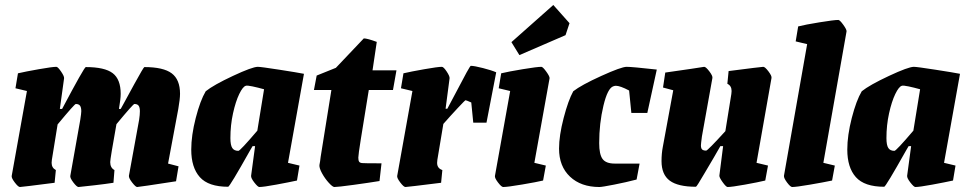

<svg xmlns="http://www.w3.org/2000/svg" viewBox="-20 -741 3894 770"><path d="M654 -85 696 -74 686 -14Q537 9 530 9Q524 9 510 -9Q496 -27 497 -36L538 -261Q541 -281 541 -295Q541 -310 536 -317Q531 -324 519 -324Q514 -324 447 -243Q422 -104 422 -91Q422 -68 439 -59L435 -8Q403 -3 359 2Q315 7 295 9Q288 9 274 -9.5Q260 -28 262 -36L302 -261Q306 -287 306 -295Q306 -310 301 -317Q296 -324 284 -324Q279 -324 211 -242L188 -100Q187 -95 187 -88Q187 -68 204 -59L199 -8Q67 9 60 9Q53 9 39 -9.5Q25 -28 27 -36L88 -376L42 -387L52 -447Q82 -454 136 -463.5Q190 -473 206 -473Q212 -473 225 -454Q238 -435 237 -427L220 -304H229Q318 -472 324 -472Q400 -472 432 -447.5Q464 -423 464 -365Q464 -344 457 -304H464Q470 -316 474 -322Q482 -337 519 -404.5Q556 -472 559 -472Q635 -472 668.5 -447Q702 -422 702 -365Q702 -344 695 -304Z M1135 -88 1181 -77 1171 -17Q1139 -10 1087.5 -0.5Q1036 9 1020 9Q1014 9 1000 -9Q986 -27 987 -36L1003 -155H993L983 -138Q901 8 895 8Q816 8 781.5 -30.5Q747 -69 747 -141Q747 -198 765 -268Q783 -338 805 -375Q836 -400 914 -436.5Q992 -473 1014 -473Q1026 -473 1100 -461.5Q1174 -450 1199 -445ZM1012 -217 1039 -383Q1014 -390 992.5 -394.5Q971 -399 966 -397Q954 -394 939.5 -364Q925 -334 914.5 -286.5Q904 -239 904 -187Q904 -159 911.5 -147.5Q919 -136 936 -136Q943 -136 1012 -217Z M1261 -79Q1264 -93 1266 -112L1309 -380H1239L1250 -438L1327 -469L1439 -587Q1453 -587 1491 -573L1474 -459H1570L1556 -380H1459Q1437 -245 1427 -182.5Q1417 -120 1417 -109Q1417 -98 1420 -93Q1423 -88 1432 -87Q1438 -86 1510 -86L1502 -15Q1459 -8 1397 0.5Q1335 9 1321 9Q1314 9 1298.5 -8Q1283 -25 1271.5 -46Q1260 -67 1261 -79Z M1970 -451 1931 -249H1878L1870 -330Q1850 -339 1847 -339Q1845 -339 1816 -308Q1787 -277 1758 -244L1734 -100Q1733 -95 1733 -88Q1733 -66 1754 -59L1749 -8Q1613 9 1606 9Q1599 9 1585 -9.5Q1571 -28 1573 -36L1634 -376L1588 -387L1598 -447Q1628 -454 1682 -463.5Q1736 -473 1752 -473Q1759 -473 1771.5 -454Q1784 -435 1783 -427L1767 -305H1774L1808 -369Q1864 -477 1868 -477Q1882 -477 1917 -468Q1952 -459 1970 -451Z M1965 -36 2026 -376 1980 -387 1990 -447Q2019 -454 2076.5 -463.5Q2134 -473 2151 -473Q2157 -473 2171 -453.5Q2185 -434 2184 -427L2123 -88L2169 -77L2158 -17Q2133 -11 2074 -1Q2015 9 1998 9Q1991 9 1977 -9.5Q1963 -28 1965 -36ZM2031 -572 2199 -721 2264 -648 2248 -600 2063 -520Z M2383 -167Q2383 -122 2396.5 -103.5Q2410 -85 2445 -85H2545L2533 -21Q2491 -10 2442.5 -0.5Q2394 9 2384 9Q2310 9 2266 -32.5Q2222 -74 2222 -145Q2222 -197 2240.5 -268Q2259 -339 2279 -375Q2311 -400 2391.5 -436.5Q2472 -473 2493 -473Q2515 -473 2614 -462L2576 -288H2512L2503 -378Q2467 -397 2450 -397Q2446 -397 2440 -395Q2417 -388 2400 -317Q2383 -246 2383 -167Z M3074 -428 3014 -88 3060 -77 3049 -17Q3020 -10 2967 -0.5Q2914 9 2898 9Q2892 9 2878 -10.5Q2864 -30 2865 -37L2880 -155H2869L2842 -108Q2835 -97 2804.5 -44.5Q2774 8 2771 8Q2699 8 2666 -16.5Q2633 -41 2633 -95Q2633 -125 2638 -151L2680 -379L2639 -390L2648 -450L2752 -465L2804 -473Q2811 -473 2825 -454.5Q2839 -436 2837 -428L2795 -194Q2791 -164 2791 -158Q2791 -146 2796 -141.5Q2801 -137 2812 -137Q2818 -137 2889 -215L2913 -364Q2914 -369 2914 -376Q2914 -397 2897 -405L2902 -456Q3034 -473 3041 -473Q3048 -473 3062 -454.5Q3076 -436 3074 -428Z M3124 -36 3217 -564 3171 -575 3181 -635Q3208 -642 3266.5 -651.5Q3325 -661 3342 -661Q3348 -661 3362 -641.5Q3376 -622 3375 -615L3282 -88L3328 -77L3317 -17Q3284 -10 3228.5 -0.5Q3173 9 3157 9Q3150 9 3136.5 -9Q3123 -27 3124 -36Z M3766 -88 3812 -77 3802 -17Q3770 -10 3718.5 -0.5Q3667 9 3651 9Q3645 9 3631 -9Q3617 -27 3618 -36L3634 -155H3624L3614 -138Q3532 8 3526 8Q3447 8 3412.5 -30.5Q3378 -69 3378 -141Q3378 -198 3396 -268Q3414 -338 3436 -375Q3467 -400 3545 -436.5Q3623 -473 3645 -473Q3657 -473 3731 -461.5Q3805 -450 3830 -445ZM3643 -217 3670 -383Q3645 -390 3623.5 -394.5Q3602 -399 3597 -397Q3585 -394 3570.5 -364Q3556 -334 3545.5 -286.5Q3535 -239 3535 -187Q3535 -159 3542.5 -147.5Q3550 -136 3567 -136Q3574 -136 3643 -217Z"/></svg>

Font: Grenze ExtraBold
Style: Italic
Weight: 800
Italic angle: -10°
Designer: Renata Polastri
Foundry: Omnibus-Type
Version: Version 1.002; ttfautohint (v1.8)